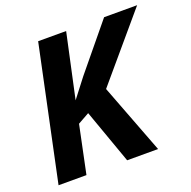

<svg xmlns="http://www.w3.org/2000/svg" viewBox="-126 -839 958 963"><g transform="rotate(-20 352.5 -357.0)"><path d="M557.1 0H392.1L289.1 -289.1L228 -254.9L174.8 0H25.9L176.8 -713.9H326.2L252 -371.1L329.1 -471.2L528.8 -713.9H705.1L415 -372.1Z"/></g></svg>

Font: TypoPRO Open Sans
Style: Bold Italic
Weight: 700
Italic angle: -12°
Foundry: Ascender Corporation
Version: Version 1.10